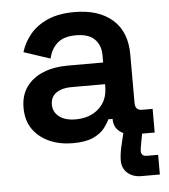

<svg xmlns="http://www.w3.org/2000/svg" viewBox="-50 -554 677 768"><g transform="rotate(-5 288.5 -169.5)"><path d="M226 14Q174 14 132 -4.5Q90 -23 65.5 -58Q41 -93 41 -144Q41 -194 65.5 -228Q90 -262 133 -279.5Q176 -297 231 -297H374V-327Q374 -366 350 -390.5Q326 -415 275 -415Q225 -415 199.5 -391.5Q174 -368 166 -331L60 -366Q72 -405 98.5 -437Q125 -469 169 -488.5Q213 -508 277 -508Q374 -508 429.5 -459.5Q485 -411 485 -319V-125Q485 -95 513 -95H555V0H474Q438 0 415 -18Q392 -36 392 -67V-69H375Q369 -55 354 -35Q339 -15 308.5 -0.5Q278 14 226 14ZM245 -80Q302 -80 338 -112.5Q374 -145 374 -200V-210H238Q201 -210 178 -194Q155 -178 155 -147Q155 -117 179 -98.5Q203 -80 245 -80ZM487 169Q453 169 431.5 150Q410 131 410 100Q410 86 412.5 69.5Q415 53 419 37L432 -18H508L497 40Q496 48 494.5 55Q493 62 493 69Q493 90 516 90H561V169Z"/></g></svg>

Font: Space Grotesk SemiBold
Style: Regular
Weight: 600
Designer: Florian Karsten
Foundry: Florian Karsten
Version: Version 2.000